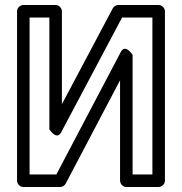

<svg xmlns="http://www.w3.org/2000/svg" viewBox="-20 -721 726 766"><path d="M98 -25V-651H177V-205C177 -205 205.8 -158.9 224.1 -193.3L467 -651H588V-25H509V-502C509 -502 480 -548 461.9 -513.6L204.9 -25ZM48 0C48 10.7 57.9 25 73 25H220C228.5 25 237.7 20 242.1 11.6L459 -400.8V0C459 10.7 468.9 25 484 25H613C623.7 25 638 15.1 638 0V-676C638 -686.7 628.1 -701 613 -701H452C443.6 -701 434.3 -696 429.9 -687.7L227 -305.4V-676C227 -686.7 217.1 -701 202 -701H73C62.3 -701 48 -691.1 48 -676Z"/></svg>

Font: Fog Sans
Style: Outline
Weight: 700
Foundry: Intel Corporation
Version: Version 1.00